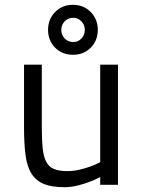

<svg xmlns="http://www.w3.org/2000/svg" viewBox="-20 -769 599 799"><path d="M471 -500V0H397V-32Q374 -20 349 -11Q328 -3 301.5 3.5Q275 10 249 10Q196 10 163.5 -3Q131 -16 112 -45Q93 -74 86.5 -122Q80 -170 80 -239V-500H154V-240Q154 -188 157.5 -153Q161 -118 172 -96.5Q183 -75 204 -66Q225 -57 260 -57Q285 -57 309 -62.5Q333 -68 353 -75Q376 -83 397 -94V-500ZM180 -645Q180 -689 209.5 -719Q239 -749 284 -749Q328 -749 357.5 -719Q387 -689 387 -645Q387 -600 357.5 -570.5Q328 -541 284 -541Q239 -541 209.5 -570.5Q180 -600 180 -645ZM235 -645Q235 -624 249 -609Q263 -594 285 -594Q305 -594 319 -609Q333 -624 333 -645Q333 -665 319 -680Q305 -695 285 -695Q263 -695 249 -680Q235 -665 235 -645Z"/></svg>

Font: TitilliumText22L 400 wt
Style: 400 wt
Weight: 400
Designer: Campivisivi
Foundry: Campivisivi
Version: 1.000